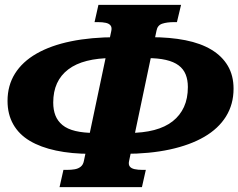

<svg xmlns="http://www.w3.org/2000/svg" viewBox="-20 -750 981 790"><path d="M325 -87 438 -623Q441 -637 435 -645Q429 -653 415.5 -656Q402 -659 383 -659H369L385 -730H725L708 -659H697Q667 -659 647.5 -652.5Q628 -646 624 -624L511 -87Q508 -73 514 -65Q520 -57 534 -54Q548 -51 566 -51H580L564 20H225L241 -51H256Q273 -51 287.5 -53.5Q302 -56 312 -64Q322 -72 325 -87ZM459 -597 441 -511Q383 -511 337.5 -499.5Q292 -488 261 -464.5Q230 -441 214.5 -407Q199 -373 199 -328Q199 -298 208 -275Q217 -252 237 -235.5Q257 -219 290.5 -211Q324 -203 371 -203L353 -117Q274 -117 210.5 -130.5Q147 -144 102.5 -170.5Q58 -197 34.5 -238.5Q11 -280 11 -335Q11 -398 41.5 -447Q72 -496 130.5 -529.5Q189 -563 272 -580Q355 -597 459 -597ZM492 -117 510 -203Q569 -203 614.5 -215Q660 -227 690.5 -251Q721 -275 737 -310Q753 -345 753 -392Q753 -421 744 -443.5Q735 -466 715 -481Q695 -496 662.5 -503.5Q630 -511 583 -511L601 -597Q680 -597 743 -584.5Q806 -572 850 -545.5Q894 -519 917.5 -479Q941 -439 941 -385Q941 -321 910 -271Q879 -221 820.5 -187Q762 -153 679 -135Q596 -117 492 -117Z"/></svg>

Font: Roboto Serif
Style: Bold Italic
Weight: 700
Italic angle: -10°
Designer: Greg Gazdowicz
Foundry: Commercial Type
Version: Version 1.008